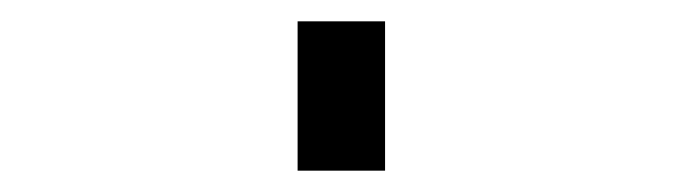

<svg xmlns="http://www.w3.org/2000/svg" viewBox="-20 60 640 180"><path d="M259 220V80H341V220Z"/></svg>

Font: Iosevka Slab Extended
Style: Regular
Weight: 400
Width: 7
Monospace: yes
Designer: Belleve Invis
Foundry: Belleve Invis
Version: Version 11.1.1; ttfautohint (v1.8.3)